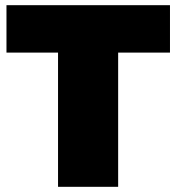

<svg xmlns="http://www.w3.org/2000/svg" viewBox="-20 -721 681 741"><path d="M5 -701H636V-518H436V0H204V-518H5Z"/></svg>

Font: Gontserrat Black
Style: Regular
Weight: 900
Designer: Julieta Ulanovsky
Foundry: Julieta Ulanovsky
Version: Version 6.001